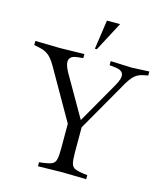

<svg xmlns="http://www.w3.org/2000/svg" viewBox="-155 -1039 971 1142"><g transform="rotate(15 331.0 -468.5)"><path d="M188 3V-22L208 -24Q247 -29 265 -37Q283 -45 288.5 -67Q294 -89 294 -133V-287L119 -593Q103 -622 87.5 -639.5Q72 -657 53.5 -667Q35 -677 9 -682L-20 -688V-713L132 -710L282 -713V-688L250 -685Q163 -678 217 -582L381 -297H345L508 -582Q537 -632 528.5 -656.5Q520 -681 473 -685L444 -688V-713L576 -708L682 -713V-688L655 -683Q634 -679 618.5 -670.5Q603 -662 589.5 -646.5Q576 -631 561 -606L379 -288V-133Q379 -89 384.5 -67Q390 -45 408.5 -37Q427 -29 465 -24L485 -22V3L337 0H336ZM334 -760 360 -940H441L346 -760Z"/></g></svg>

Font: Baskervville
Style: Regular
Weight: 400
Designer: Alexis Faudot, Rémi Forte, Morgane Pierson, Rafael Ribas, Tanguy Vanlaeys, Rosalie Wagner, Thomas Huot-Marchand
Foundry: ANRT
Version: Version 1.100